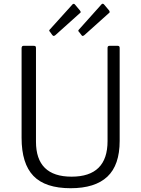

<svg xmlns="http://www.w3.org/2000/svg" viewBox="-20 -984 746 1014"><path d="M353 10Q219 10 156.5 -55Q94 -120 94 -256V-729Q94 -742 104 -742H158Q165 -742 167.5 -739.5Q170 -737 170 -730V-236Q170 -51 358 -51Q548 -51 548 -239V-731Q548 -742 558 -742H602Q612 -742 612 -731V-240Q612 -112 547 -51Q482 10 353 10ZM402 -929Q406 -923 406 -921Q406 -916 399 -912L272 -798Q266 -794 264 -794Q261 -794 256 -799L244 -816Q240 -819 240 -822.5Q240 -826 243 -828L364 -962Q370 -966 375 -961ZM556 -929Q559 -925 559 -921Q559 -916 552 -912L425 -798Q419 -794 417 -794Q413 -794 410 -799L397 -816Q390 -821 397 -828L517 -962Q523 -967 529 -961Z"/></svg>

Font: Libre Franklin Light
Style: Regular
Weight: 300
Designer: Pablo Impallari, Rodrigo Fuenzalida
Foundry: Impallari Type
Version: Version 1.002; ttfautohint (v1.5)